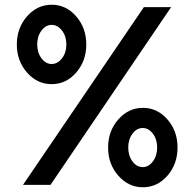

<svg xmlns="http://www.w3.org/2000/svg" viewBox="-20 -780 820 810"><path d="M51 -592Q51 -662 94 -711Q137 -760 198 -760Q259 -760 301.5 -711Q344 -662 344 -592Q344 -523 301.5 -474Q259 -425 198 -425Q137 -425 94 -474Q51 -523 51 -592ZM77 0 587 -750H702L193 0ZM260 -592Q260 -627 241.5 -651Q223 -675 198 -675Q173 -675 155 -651Q137 -627 137 -592Q137 -558 155 -534Q173 -510 198 -510Q223 -510 241.5 -534Q260 -558 260 -592ZM436 -158Q436 -227 479 -276Q522 -325 583 -325Q644 -325 686.5 -276Q729 -227 729 -158Q729 -88 686.5 -39Q644 10 583 10Q522 10 479 -39Q436 -88 436 -158ZM643 -158Q643 -192 625 -216Q607 -240 582 -240Q557 -240 539 -216Q521 -192 521 -158Q521 -123 539 -99Q557 -75 582 -75Q607 -75 625 -99Q643 -123 643 -158Z"/></svg>

Font: Orkney Medium
Style: Regular
Weight: 500
Designer: Samuel Oakes and Alfredo Marco Pradil
Foundry: Alfredo Marco Pradil
Version: 1.0; ttfautohint (v1.5)